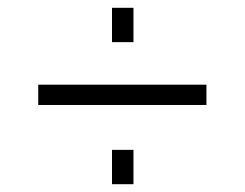

<svg xmlns="http://www.w3.org/2000/svg" viewBox="-20 -593 627 492"><path d="M322 -209V-121H267V-209ZM322 -573V-485H267V-573ZM78 -376H509V-324H78Z"/></svg>

Font: Pathway Extreme 8pt Thin 12pt ExtraLight
Style: Regular
Weight: 250
Version: Version 1.001;gftools[0.9.26]